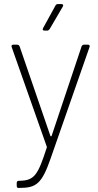

<svg xmlns="http://www.w3.org/2000/svg" viewBox="-20 -721 479 941"><path d="M198 -571H211C216 -571 220 -574 223 -578L288 -689C292 -696 289 -701 281 -701H264C259 -701 254 -699 252 -694L191 -583C187 -576 190 -571 198 -571ZM69 200H76C157 200 185 180 228 56L419 -491C421 -498 418 -502 411 -502H392C387 -502 382 -499 380 -494L233 -55C232 -52 228 -52 227 -55L76 -494C74 -499 69 -502 64 -502H45C38 -502 35 -498 37 -491L209 -3C210 -2 210 1 209 3C166 136 149 164 76 165H72C66 165 62 169 62 175V190C62 196 65 200 69 200Z"/></svg>

Font: Barlow ExtraLight
Style: Regular
Weight: 275
Designer: Jeremy Tribby
Foundry: Tribby Type
Version: Version 1.422;hotconv 1.0.109;makeotfexe 2.5.65596